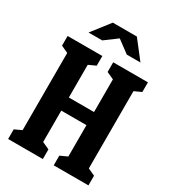

<svg xmlns="http://www.w3.org/2000/svg" viewBox="-221 -1058 1061 1178"><g transform="rotate(30 310.0 -469.5)"><path d="M348.5 -68.5 432 -106.6 399.2 -50.4V-679.6L432 -623.4L348.5 -661.5V-730H594.5V-661.5L511.8 -623.4L544.6 -679.2V-50.8L511.8 -106.6L594.5 -68.5V0H348.5ZM25.5 -68.5 108.2 -106.6 75.4 -50.4V-679.6L108.2 -623.4L25.5 -661.5V-730H271.5V-661.5L188 -623.4L220.8 -679.2V-50.8L188 -106.6L271.5 -68.5V0H25.5ZM118.4 -406.8H499.5V-313.9H118.4ZM224.8 -939.4H395.2L493.9 -812.5H397.2L297.7 -886.2H322.3L222.8 -812.5H126.1Z"/></g></svg>

Font: Monaspace Xenon Var
Style: Regular
Weight: 400
Designer: Riley Cran and the Lettermatic Team
Version: Version 1.000 (Monaspace Xenon Var)